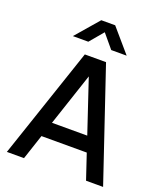

<svg xmlns="http://www.w3.org/2000/svg" viewBox="-168 -1060 995 1169"><g transform="rotate(20 329.0 -475.0)"><path d="M283.5 -950H373.5L502.5 -800H402.5L328.5 -888.5L254 -800H154ZM641 0H530.5L476 -162.5H182.5L128.5 0H17.5L260.5 -720H398ZM443.5 -260.5 329 -602.5 215 -260.5Z"/></g></svg>

Font: Vela Sans SemBd
Style: Regular
Weight: 600
Designer: Principal design: Mikhail Sharanda - project Manrope.
Design modification: Ravid Balaliev
Foundry: Mikhail Sharanda
Version: Version 1.001